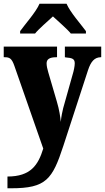

<svg xmlns="http://www.w3.org/2000/svg" viewBox="-23 -786 563 1030"><path d="M85 -619V-606H165C184 -630 233 -672 261 -698C287 -674 343 -625 357 -606H438V-619C410 -657 353 -721 334 -766H189C170 -721 112 -657 85 -619ZM17 161V224H37C225 224 258 176 317 -4L449 -409C465 -458 485 -478 517 -479H520V-536H325V-479L330 -478C364 -475 378 -471 378 -446C378 -431 372 -403 368 -391L316 -206C311 -186 306 -162 303 -132C301 -157 295 -198 282 -241L236 -398C231 -415 227 -432 227 -446C227 -467 241 -479 279 -479H283V-536H-3V-479H2C28 -479 40 -473 54 -433L209 11C182 99 142 161 17 161Z"/></svg>

Font: Noto Serif Sinhala Condensed Black
Style: Regular
Weight: 900
Width: 3
Designer: Jelle Bosma - Monotype Design Team
Foundry: Monotype Imaging Inc.
Version: Version 2.007